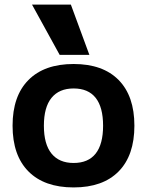

<svg xmlns="http://www.w3.org/2000/svg" viewBox="-20 -810 643 840"><path d="M302 10Q174 10 104.5 -60Q35 -130 35 -260Q35 -390 104.5 -460Q174 -530 302 -530Q430 -530 499 -460Q568 -390 568 -260Q568 -130 499 -60Q430 10 302 10ZM302 -97Q366 -97 398.5 -138Q431 -179 431 -260Q431 -341 398.5 -382Q366 -423 302 -423Q239 -423 205.5 -382Q172 -341 172 -260Q172 -179 205.5 -138Q239 -97 302 -97ZM241 -570 120 -790H290L371 -570Z"/></svg>

Font: M PLUS 1 Thin
Style: Bold
Weight: 700
Version: Version 1.001